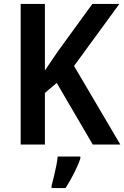

<svg xmlns="http://www.w3.org/2000/svg" viewBox="-20 -734 631 975"><path d="M591 0H451L268 -313L208 -262V0H85V-714H208V-376Q222 -397 238.5 -421Q255 -445 273 -472L449 -714H586L356 -399ZM388 71Q377 104 356.5 144.5Q336 185 313 221H242V209Q247 190 253.5 163.5Q260 137 265.5 109.5Q271 82 273 61H388Z"/></svg>

Font: Noto Sans Sinhala UI SemiCondensed SemiBold
Style: Regular
Weight: 600
Width: 4
Designer: Jelle Bosma - Monotype Design Team
Foundry: Monotype Imaging Inc.
Version: Version 2.006; ttfautohint (v1.8.4.7-5d5b)